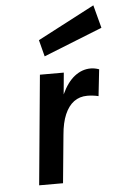

<svg xmlns="http://www.w3.org/2000/svg" viewBox="-55 -810 528 849"><g transform="rotate(-5 209.5 -386.0)"><path d="M84 0 130 -487H236L227 -391Q251.5 -444 284.5 -469.5Q317.5 -495 355.5 -495Q365 -495 374.2 -493.2Q383.5 -491.5 393 -488L380 -370Q368 -373 355 -374.5Q342 -376 330.5 -376Q296 -376 271 -357.5Q246 -339 230.5 -302.8Q215 -266.5 210.5 -213L190 0ZM158 -566 139 -639.5 392 -772 419 -670Z"/></g></svg>

Font: Karla
Style: Bold Italic
Weight: 700
Italic angle: -8°
Designer: Jonathan Pinhorn
Version: Version 2.004;gftools[0.9.33]